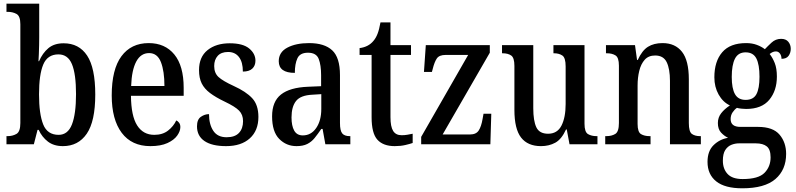

<svg xmlns="http://www.w3.org/2000/svg" viewBox="-20 -780 4303 1038"><path d="M320 10Q271 10 239 -14.5Q207 -39 189 -78H183L163 0H15V-44H21Q48 -44 69 -56Q90 -68 90 -115V-649Q90 -693 69.5 -704.5Q49 -716 21 -716H15V-760H192V-578Q192 -561 191.5 -536Q191 -511 190 -487.5Q189 -464 188 -449H191Q210 -493 241.5 -519.5Q273 -546 324 -546Q407 -546 451 -479.5Q495 -413 495 -269Q495 -124 449 -57Q403 10 320 10ZM297 -51Q347 -51 369 -107.5Q391 -164 391 -271Q391 -380 369 -433Q347 -486 296 -486Q237 -486 214 -431.5Q191 -377 191 -270Q191 -164 213.5 -107.5Q236 -51 297 -51Z M793 10Q692 10 638 -62Q584 -134 584 -264Q584 -405 636.5 -476Q689 -547 784 -547Q872 -547 922.5 -485.5Q973 -424 973 -305V-262H688Q689 -153 721.5 -102Q754 -51 814 -51Q859 -51 888.5 -74Q918 -97 933 -129Q942 -125 948.5 -116Q955 -107 955 -93Q955 -71 938 -47Q921 -23 885 -6.5Q849 10 793 10ZM869 -315Q869 -395 850 -444Q831 -493 786 -493Q741 -493 716.5 -447Q692 -401 689 -315Z M1202 10Q1126 10 1085.5 -17.5Q1045 -45 1045 -97Q1045 -134 1066 -148.5Q1087 -163 1110 -163Q1110 -108 1133 -73Q1156 -38 1205 -38Q1250 -38 1272 -61.5Q1294 -85 1294 -125Q1294 -160 1272.5 -182Q1251 -204 1194 -231Q1146 -254 1115.5 -277Q1085 -300 1070.5 -329Q1056 -358 1056 -401Q1056 -472 1102 -509Q1148 -546 1222 -546Q1293 -546 1327 -518Q1361 -490 1361 -452Q1361 -425 1344 -409Q1327 -393 1293 -393Q1293 -444 1272 -471.5Q1251 -499 1213 -499Q1176 -499 1157 -478Q1138 -457 1138 -423Q1138 -385 1161.5 -363.5Q1185 -342 1244 -315Q1310 -285 1343.5 -249Q1377 -213 1377 -148Q1377 -74 1330.5 -32Q1284 10 1202 10Z M1583 10Q1528 10 1489.5 -29Q1451 -68 1451 -151Q1451 -231 1499 -269Q1547 -307 1645 -311L1716 -314V-373Q1716 -428 1703 -461.5Q1690 -495 1645 -495Q1602 -495 1588 -465Q1574 -435 1574 -386Q1487 -386 1487 -449Q1487 -498 1533.5 -522.5Q1580 -547 1651 -547Q1734 -547 1776 -508Q1818 -469 1818 -374V-115Q1818 -74 1830 -59Q1842 -44 1871 -44H1874V0H1739L1724 -83H1717Q1698 -55 1681 -34Q1664 -13 1641 -1.5Q1618 10 1583 10ZM1617 -48Q1662 -48 1689.5 -88Q1717 -128 1717 -191V-271L1669 -268Q1605 -265 1580.5 -234Q1556 -203 1556 -145Q1556 -100 1570.5 -74Q1585 -48 1617 -48Z M2114 10Q2052 10 2020.5 -24.5Q1989 -59 1989 -146V-483H1924V-520Q1972 -526 1999 -559Q2012 -574 2021 -597Q2030 -620 2037 -659H2091V-536H2202V-483H2091V-147Q2091 -95 2105.5 -72Q2120 -49 2151 -49Q2168 -49 2182 -51.5Q2196 -54 2211 -57V-7Q2197 -2 2171.5 4Q2146 10 2114 10Z M2257 0V-40L2511 -483H2389Q2355 -483 2342 -464.5Q2329 -446 2319 -406L2315 -391H2272L2282 -536H2628V-495L2373 -53H2521Q2554 -53 2568 -74.5Q2582 -96 2589 -137L2594 -165H2636L2631 0Z M2905 10Q2833 10 2797 -36.5Q2761 -83 2761 -186V-424Q2761 -468 2743.5 -480Q2726 -492 2697 -492H2694V-536H2863V-195Q2863 -127 2879.5 -92Q2896 -57 2943 -57Q2993 -57 3015.5 -101Q3038 -145 3038 -218V-421Q3038 -468 3020 -480Q3002 -492 2975 -492H2972V-536H3140V-111Q3140 -66 3159 -55Q3178 -44 3205 -44H3210V0H3059L3044 -80H3040Q3016 -27 2982 -8.5Q2948 10 2905 10Z M3252 0V-44H3258Q3287 -44 3306.5 -56Q3326 -68 3326 -115V-425Q3326 -469 3307.5 -480.5Q3289 -492 3261 -492H3256V-536H3413L3424 -456H3428Q3451 -507 3483 -527Q3515 -547 3562 -547Q3630 -547 3667 -500Q3704 -453 3704 -351V-115Q3704 -68 3720.5 -56Q3737 -44 3765 -44H3769V0H3602V-343Q3602 -407 3584.5 -443.5Q3567 -480 3522 -480Q3486 -480 3465.5 -457Q3445 -434 3436 -397Q3427 -360 3427 -318V-110Q3427 -66 3445.5 -55Q3464 -44 3492 -44H3497V0Z M3993 238Q3899 238 3852 200.5Q3805 163 3805 95Q3805 37 3837.5 5Q3870 -27 3916 -35Q3895 -45 3878 -63.5Q3861 -82 3861 -115Q3861 -145 3879 -168Q3897 -191 3926 -210Q3888 -228 3865 -269Q3842 -310 3842 -362Q3842 -448 3884.5 -497.5Q3927 -547 4014 -547Q4046 -547 4071.5 -537.5Q4097 -528 4115 -514Q4129 -529 4151 -549.5Q4173 -570 4203 -570Q4229 -570 4242 -554Q4255 -538 4255 -516Q4255 -495 4243.5 -478.5Q4232 -462 4205 -462Q4205 -479 4196.5 -490.5Q4188 -502 4175 -502Q4165 -502 4156.5 -498Q4148 -494 4141 -488Q4157 -468 4168.5 -439Q4180 -410 4180 -366Q4180 -290 4139 -240.5Q4098 -191 4014 -191Q4004 -191 3988.5 -192.5Q3973 -194 3964 -197Q3951 -188 3940.5 -172.5Q3930 -157 3930 -136Q3930 -94 3983 -94H4078Q4159 -94 4194.5 -52Q4230 -10 4230 52Q4230 138 4172 188Q4114 238 3993 238ZM4011 -240Q4053 -240 4069.5 -271Q4086 -302 4086 -365Q4086 -431 4069 -464Q4052 -497 4011 -497Q3971 -497 3953.5 -463Q3936 -429 3936 -364Q3936 -302 3953.5 -271Q3971 -240 4011 -240ZM3995 188Q4080 188 4113 154.5Q4146 121 4146 71Q4146 28 4125.5 11.5Q4105 -5 4066 -5H3975Q3954 -5 3934 3Q3914 11 3901 31Q3888 51 3888 89Q3888 133 3913.5 160.5Q3939 188 3995 188Z"/></svg>

Font: Noto Serif Tamil Condensed Medium
Style: Italic
Weight: 500
Width: 3
Italic angle: -12°
Designer: Indian Type Foundry, Tom Grace, and the Monotype Design Team
Foundry: Monotype Imaging Inc.
Version: Version 2.003; ttfautohint (v1.8.4.7-5d5b)